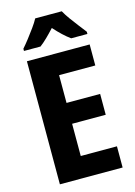

<svg xmlns="http://www.w3.org/2000/svg" viewBox="-137 -1005 757 1076"><g transform="rotate(-15 241.5 -467.0)"><path d="M436 0H72V-714H436V-592H226V-431H421V-310H226V-123H436ZM333 -934Q345 -912 364 -885.5Q383 -859 403 -833.5Q423 -808 439 -787V-774H345Q324 -789 301 -810.5Q278 -832 255 -858Q231 -832 209.5 -811Q188 -790 167 -774H71V-787Q88 -806 108.5 -832.5Q129 -859 148.5 -886Q168 -913 179 -934Z"/></g></svg>

Font: Noto Sans Display SemiCondensed
Style: Regular
Weight: 400
Width: 4
Version: Version 2.003